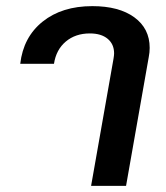

<svg xmlns="http://www.w3.org/2000/svg" viewBox="-20 -606 542 626"><path d="M350 -414Q352 -426 352 -432Q352 -462 331 -479.5Q310 -497 273 -497Q226 -497 194.5 -470.5Q163 -444 156 -398H46Q56 -485 119 -535.5Q182 -586 281 -586Q368 -586 418 -549.5Q468 -513 468 -450Q468 -435 465 -420L391 0H277Z"/></svg>

Font: Sarabun SemiBold
Style: Italic
Weight: 600
Italic angle: -10°
Designer: Suppakit Chalermlarp | Katatrad Co.,Ltd.
Foundry: Cadson Demak Co.,Ltd.
Version: Version 1.000; ttfautohint (v1.6)